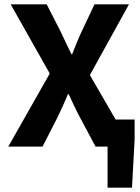

<svg xmlns="http://www.w3.org/2000/svg" viewBox="-20 -672 640 880"><path d="M473 188V0H418L347 -133Q333 -159 321 -184.5Q309 -210 295 -240H291Q279 -210 267 -184.5Q255 -159 243 -133L175 0H18L208 -335L29 -652H194L257 -529Q268 -506 280 -480.5Q292 -455 307 -424H311Q323 -455 333.5 -480.5Q344 -506 355 -529L413 -652H571L392 -328L510 -124H597V-32L585 188Z"/></svg>

Font: Source Code Pro
Style: Bold
Weight: 700
Monospace: yes
Designer: Paul D. Hunt, Teo Tuominen
Foundry: Adobe Systems Incorporated
Version: Version 2.030;PS 1.000;hotconv 16.6.51;makeotf.lib2.5.65220